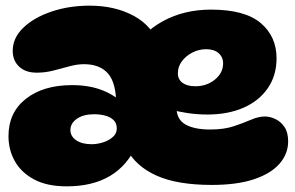

<svg xmlns="http://www.w3.org/2000/svg" viewBox="-20 -646 1044 679"><path d="M729 8Q607 8 533.5 -25Q460 -58 427.5 -120Q395 -182 395 -268Q395 -377 438 -453.5Q481 -530 556 -571Q631 -612 726 -612Q846 -612 902 -564.5Q958 -517 958 -440Q958 -379 927 -334Q896 -289 841 -265Q786 -241 714 -241Q678 -241 644 -246Q610 -251 583 -259L607 -315Q604 -291 604 -267Q604 -224 635.5 -206Q667 -188 723 -188Q772 -188 806.5 -199.5Q841 -211 867.5 -222.5Q894 -234 917 -234Q935 -234 954 -225Q973 -216 986 -197Q999 -178 999 -146Q999 -102 968.5 -67Q938 -32 878 -12Q818 8 729 8ZM304 -136Q324 -136 344.5 -142.5Q365 -149 379 -161.5Q393 -174 393 -192Q393 -210 382 -221Q371 -232 352.5 -237Q334 -242 313 -242Q275 -242 252 -226Q229 -210 229 -186Q229 -164 249.5 -150Q270 -136 304 -136ZM216 13Q146 13 100.5 -11.5Q55 -36 32.5 -76Q10 -116 10 -165Q10 -248 71.5 -296.5Q133 -345 235 -345Q297 -345 344 -326Q391 -307 423 -273L391 -275Q391 -353 362 -386Q333 -419 277 -419Q253 -419 225.5 -411.5Q198 -404 169 -396.5Q140 -389 110 -389Q70 -389 47.5 -410.5Q25 -432 25 -466Q25 -512 62.5 -548Q100 -584 162 -605Q224 -626 297 -626Q387 -626 454 -589.5Q521 -553 548 -477L464 -135Q399 13 216 13ZM671 -341Q711 -341 740 -364.5Q769 -388 769 -422Q769 -444 753 -458Q737 -472 709 -472Q683 -472 660 -460Q637 -448 623 -429Q609 -410 609 -387Q609 -365 625.5 -353Q642 -341 671 -341Z"/></svg>

Font: DynaPuff
Style: Bold
Weight: 700
Designer: Toshi Omagari, Jennifer Daniel
Foundry: Google Fonts
Version: Version 2.000